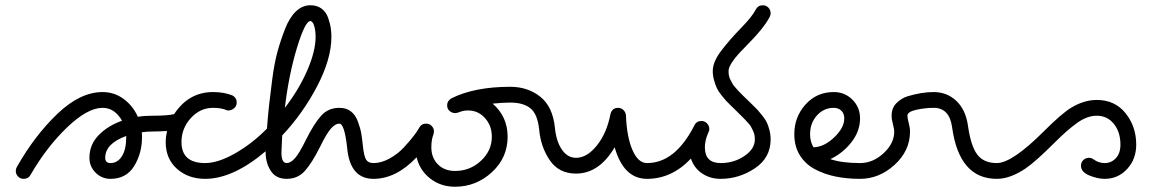

<svg xmlns="http://www.w3.org/2000/svg" viewBox="-20 -680 4380 730"><path d="M380 -80Q380 -60 400 -60Q427 -60 443.5 -86Q460 -112 460 -160V-163Q380 -134 380 -80ZM70 0Q57 0 48.5 -9Q40 -18 40 -30Q40 -38 44 -45Q112 -165 198.5 -247.5Q285 -330 370 -330Q415 -330 450.5 -303.5Q486 -277 504 -236Q528 -240 560 -240Q572 -240 581 -231Q590 -222 590 -210Q590 -198 581 -189Q572 -180 560 -180Q538 -180 519 -177Q520 -171 520 -160Q520 -97 490 -48.5Q460 0 400 0Q367 0 343.5 -23.5Q320 -47 320 -80Q320 -130 355 -166Q390 -202 444 -221Q416 -270 370 -270Q313 -270 235.5 -196Q158 -122 96 -15Q88 0 70 0Z M1180 -540Q1180 -560 1176.5 -574.5Q1173 -589 1168.5 -594.5Q1164 -600 1160 -600Q1140 -600 1109 -498Q1078 -396 1063 -270Q1117 -340 1148.5 -413Q1180 -486 1180 -540ZM880 -290Q880 -277 870 -268.5Q860 -260 848 -260Q844 -260 842 -261Q822 -270 790 -270Q741 -270 705.5 -231Q670 -192 670 -140Q670 -60 760 -60Q809 -60 874 -97Q939 -134 995 -191Q999 -243 1003 -279.5Q1007 -316 1015 -378Q1023 -440 1035 -483.5Q1047 -527 1064 -570.5Q1081 -614 1105.5 -637Q1130 -660 1160 -660Q1186 -660 1203 -647Q1220 -634 1227.5 -612.5Q1235 -591 1237.5 -574.5Q1240 -558 1240 -540Q1240 -456 1186 -352.5Q1132 -249 1053 -165Q1050 -105 1050 -100Q1050 -60 1070 -60Q1085 -60 1101.5 -78.5Q1118 -97 1143 -148Q1174 -210 1201 -240Q1228 -270 1270 -270Q1296 -270 1313.5 -257Q1331 -244 1340.5 -218.5Q1350 -193 1353.5 -173Q1357 -153 1360 -123Q1364 -86 1372 -73Q1380 -60 1400 -60Q1412 -60 1421 -51Q1430 -42 1430 -30Q1430 -18 1421 -9Q1412 0 1400 0Q1311 0 1300 -117Q1290 -210 1270 -210Q1255 -210 1238.5 -191.5Q1222 -173 1197 -122Q1166 -60 1139 -30Q1112 0 1070 0Q1029 0 1009.5 -30.5Q990 -61 990 -100V-105Q866 0 760 0Q696 0 653 -38Q610 -76 610 -140Q610 -159 615 -182Q585 -180 560 -180Q548 -180 539 -189Q530 -198 530 -210Q530 -222 539 -231Q548 -240 560 -240Q616 -240 642 -246Q697 -330 790 -330Q832 -330 864 -317Q880 -308 880 -290Z M1711 -250Q1699 -250 1689.5 -258Q1680 -266 1680 -280Q1680 -296 1696 -306Q1784 -350 1920 -350Q1987 -350 2034.5 -312Q2082 -274 2090 -193Q2095 -142 2116.5 -111Q2138 -80 2170 -80Q2212 -80 2249.5 -127Q2287 -174 2301 -246Q2307 -270 2330 -270Q2342 -270 2350.5 -261.5Q2359 -253 2360 -241Q2363 -160 2384.5 -110Q2406 -60 2440 -60Q2452 -60 2461 -51Q2470 -42 2470 -30Q2470 -18 2461 -9Q2452 0 2440 0Q2351 0 2317 -120Q2258 -20 2170 -20Q2105 -20 2070.5 -70.5Q2036 -121 2030 -187Q2024 -246 1997 -268Q1970 -290 1920 -290Q1891 -290 1853 -286Q1910 -237 1910 -160Q1910 -80 1850 -25Q1790 30 1710 30Q1656 30 1616 -1Q1576 -32 1564 -82Q1486 0 1400 0Q1388 0 1379 -9Q1370 -18 1370 -30Q1370 -42 1379 -51Q1388 -60 1400 -60Q1430 -60 1461.5 -77.5Q1493 -95 1516 -120Q1539 -145 1553.5 -164Q1568 -183 1573 -193Q1582 -210 1600 -210Q1613 -210 1621.5 -201Q1630 -192 1630 -180Q1630 -177 1628 -169Q1620 -149 1620 -120Q1620 -80 1645 -55Q1670 -30 1710 -30Q1767 -30 1808.5 -68.5Q1850 -107 1850 -160Q1850 -202 1824 -231Q1798 -260 1760 -260Q1742 -260 1730 -255Q1718 -250 1711 -250Z M2880 -660Q2893 -660 2901.5 -651Q2910 -642 2910 -630Q2910 -623 2907 -617Q2886 -574 2811 -499Q2750 -438 2750 -410Q2750 -401 2751.5 -392.5Q2753 -384 2758 -375Q2763 -366 2765.5 -361Q2768 -356 2777.5 -345.5Q2787 -335 2790 -331.5Q2793 -328 2805.5 -316Q2818 -304 2821 -301Q2825 -297 2839.5 -283Q2854 -269 2860 -262.5Q2866 -256 2878 -241Q2890 -226 2895.5 -214.5Q2901 -203 2905.5 -185.5Q2910 -168 2910 -150Q2910 -80 2850 -40Q2790 0 2720 0Q2680 0 2649.5 -20.5Q2619 -41 2607 -77Q2534 0 2440 0Q2428 0 2419 -9Q2410 -18 2410 -30Q2410 -42 2419 -51Q2428 -60 2440 -60Q2547 -60 2620 -203Q2628 -220 2647 -220Q2660 -220 2668.5 -210.5Q2677 -201 2677 -189Q2677 -183 2671 -171Q2660 -144 2660 -120Q2660 -60 2720 -60Q2771 -60 2810.5 -87Q2850 -114 2850 -150Q2850 -159 2848.5 -167Q2847 -175 2842.5 -184Q2838 -193 2835.5 -198Q2833 -203 2824 -213Q2815 -223 2811.5 -226.5Q2808 -230 2795 -243Q2782 -256 2779 -259Q2776 -262 2762 -275.5Q2748 -289 2741.5 -296Q2735 -303 2723 -318Q2711 -333 2705.5 -345Q2700 -357 2695 -374.5Q2690 -392 2690 -410Q2690 -445 2722.5 -487.5Q2755 -530 2797.5 -573.5Q2840 -617 2853 -643Q2862 -660 2880 -660Z M3190 -230Q3190 -248 3179 -259Q3168 -270 3150 -270Q3112 -270 3086 -241Q3060 -212 3060 -170Q3060 -141 3073 -120Q3113 -121 3151.5 -157.5Q3190 -194 3190 -230ZM3250 0Q3201 0 3158.5 -8.5Q3116 -17 3079.5 -36Q3043 -55 3021.5 -89Q3000 -123 3000 -170Q3000 -235 3042.5 -282.5Q3085 -330 3150 -330Q3192 -330 3221 -301Q3250 -272 3250 -230Q3250 -181 3217 -139Q3184 -97 3137 -75Q3181 -60 3250 -60Q3262 -60 3271 -51Q3280 -42 3280 -30Q3280 -18 3271 -9Q3262 0 3250 0Z M3430 -240Q3430 -231 3435 -212.5Q3440 -194 3440 -180Q3440 -107 3381.5 -53.5Q3323 0 3250 0Q3238 0 3229 -9Q3220 -18 3220 -30Q3220 -42 3229 -51Q3238 -60 3250 -60Q3299 -60 3339.5 -97.5Q3380 -135 3380 -180Q3380 -189 3375 -207.5Q3370 -226 3370 -240Q3370 -270 3389 -288.5Q3408 -307 3431 -314Q3484 -330 3530 -330Q3580 -330 3615.5 -297Q3651 -264 3660 -204Q3671 -125 3695.5 -92.5Q3720 -60 3770 -60Q3782 -60 3791 -51Q3800 -42 3800 -30Q3800 -18 3791 -9Q3782 0 3770 0Q3627 0 3600 -196Q3590 -270 3530 -270Q3497 -270 3463.5 -262.5Q3430 -255 3430 -240Z M4090 -50Q4090 -63 4099 -71.5Q4108 -80 4120 -80Q4130 -80 4138 -74Q4157 -60 4180 -60Q4205 -60 4222.5 -78.5Q4240 -97 4240 -130Q4240 -178 4215 -209Q4190 -240 4150 -240Q4114 -240 4076.5 -213.5Q4039 -187 3991 -139Q3918 -66 3880 -40Q3821 0 3770 0Q3758 0 3749 -9Q3740 -18 3740 -30Q3740 -42 3749 -51Q3758 -60 3770 -60Q3828 -60 3949 -181Q4016 -248 4052 -270Q4101 -300 4150 -300Q4219 -300 4259.5 -249.5Q4300 -199 4300 -130Q4300 -75 4265.5 -37.5Q4231 0 4180 0Q4153 0 4121.5 -13Q4090 -26 4090 -50Z"/></svg>

Font: Pecita
Style: Book
Weight: 400
Width: 7
Version: Version 4.3